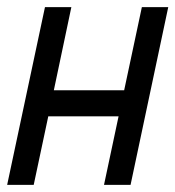

<svg xmlns="http://www.w3.org/2000/svg" viewBox="-23 -520 493 540"><path d="M71.8 0H-2.9L103.5 -500H177.7L128.4 -266.1H326.2L376 -500H450.2L344.2 0H269.5L310.5 -192.9H112.8Z"/></svg>

Font: Anka/Coder Narrow
Style: Italic
Weight: 400
Width: 3
Italic angle: -12°
Monospace: yes
Version: Version 001.100